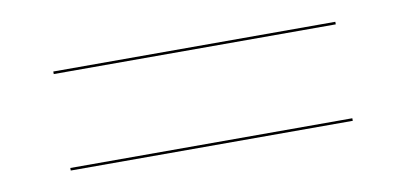

<svg xmlns="http://www.w3.org/2000/svg" viewBox="-32 -533 625 295"><g transform="rotate(-10 280.0 -385.0)"><path d="M60 -462.5V-458.5H500V-462.5ZM60 -312V-308H500V-312Z"/></g></svg>

Font: Bodoni* 36pt
Style: Regular
Weight: 400
Version: Version 2.3